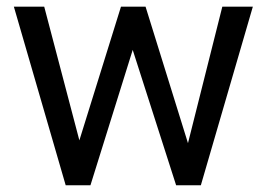

<svg xmlns="http://www.w3.org/2000/svg" viewBox="-20 -548 791 568"><path d="M536.1 -124.5 637.7 -528.3H728L574.2 0H501L372.6 -400.4L247.6 0H174.3L21 -528.3H110.8L214.8 -132.8L337.9 -528.3H410.6Z"/></svg>

Font: Dirooz
Style: Regular
Weight: 400
Foundry: DejaVu fonts team - Redesigned by Saber Rastikerdar
Version: Version 0.2.1